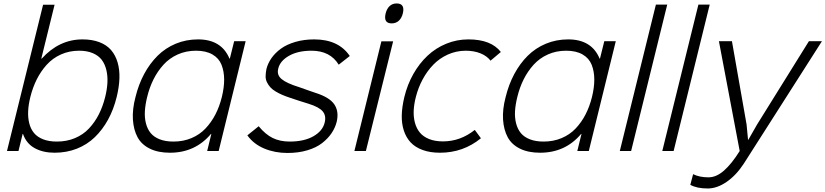

<svg xmlns="http://www.w3.org/2000/svg" viewBox="-20 -866 4733 1101"><path d="M583 -309.1Q593.8 -352.5 595.9 -390.9Q598.1 -429.2 590.1 -463.6Q582 -498 563.7 -522.5Q545.4 -546.9 512.5 -561Q479.5 -575.2 434.1 -575.2Q377 -575.2 329.3 -553.7Q281.7 -532.2 247.8 -494.6Q213.9 -457 190.7 -410.6Q167.5 -364.3 153.8 -309.1Q143.1 -265.6 141.4 -228.3Q139.6 -190.9 147.9 -158.4Q156.2 -126 175.3 -103Q194.3 -80.1 227.5 -67.1Q260.7 -54.2 306.2 -54.2Q362.8 -54.2 409.9 -74Q457 -93.8 490.2 -129.2Q523.4 -164.6 546.4 -209.5Q569.3 -254.4 583 -309.1ZM648.9 -309.1Q631.3 -237.8 599.6 -179.9Q567.9 -122.1 523.7 -79.3Q479.5 -36.6 420.7 -13.4Q361.8 9.8 293 9.8Q226.6 9.8 178.7 -16.6Q130.9 -43 111.8 -98.1H109.9L85.9 0H20L227.1 -838.9H293L216.8 -529.8H219.2Q319.3 -640.1 453.1 -640.1Q508.8 -640.1 550.5 -624Q592.3 -607.9 617.4 -578.4Q642.6 -548.8 654.5 -507.6Q666.5 -466.3 664.8 -416.5Q663.1 -366.7 648.9 -309.1Z M1252 -309.1Q1265.6 -364.3 1265.4 -410.6Q1265.1 -457 1250.2 -494.6Q1235.4 -532.2 1198.2 -553.7Q1161.1 -575.2 1104 -575.2Q1046.9 -575.2 999 -553.7Q951.2 -532.2 917.2 -494.6Q883.3 -457 860.1 -410.6Q836.9 -364.3 823.7 -309.1Q813 -265.6 810.8 -228.3Q808.6 -190.9 816.9 -158.4Q825.2 -126 844 -103Q862.8 -80.1 896 -67.1Q929.2 -54.2 974.6 -54.2Q1030.8 -54.2 1077.9 -74Q1125 -93.8 1158.4 -129.2Q1191.9 -164.6 1215.1 -209.5Q1238.3 -254.4 1252 -309.1ZM1388.7 -629.9 1233.9 0H1168L1191.9 -98.1H1189.9Q1099.1 9.8 954.6 9.8Q886.2 9.8 838.9 -13.7Q791.5 -37.1 768.8 -79.1Q746.1 -121.1 742.2 -179.9Q738.3 -238.8 756.8 -309.1Q774.4 -381.3 806.4 -441.2Q838.4 -501 883.1 -545.7Q927.7 -590.3 987.3 -615.2Q1046.9 -640.1 1115.7 -640.1Q1250 -640.1 1295.9 -529.8H1297.9L1322.8 -629.9Z M1910.6 -167Q1901.9 -132.8 1881.3 -102.3Q1860.8 -71.8 1827.4 -45.7Q1793.9 -19.5 1742.7 -4.2Q1691.4 11.2 1628.4 11.2Q1556.2 11.2 1495.4 -14.2Q1434.6 -39.6 1398.4 -89.8L1463.4 -142.1Q1502 -95.2 1543.7 -74.7Q1585.4 -54.2 1641.6 -54.2Q1723.6 -54.2 1776.9 -84.5Q1830.1 -114.7 1841.8 -163.1Q1851.6 -202.1 1830.6 -227.3Q1809.6 -252.4 1749.5 -271Q1742.7 -272.5 1696.5 -287.6Q1650.4 -302.7 1646.5 -304.2Q1619.6 -313 1599.1 -321.8Q1578.6 -330.6 1560.1 -341.8Q1541.5 -353 1530.3 -365.5Q1519 -377.9 1511 -394Q1502.9 -410.2 1503.2 -428.7Q1503.4 -447.3 1507.8 -470.2Q1516.1 -503.4 1537.1 -533.2Q1558.1 -563 1591.3 -587.2Q1624.5 -611.3 1673.8 -625.7Q1723.1 -640.1 1781.7 -640.1Q1921.4 -640.1 1985.8 -544.9L1922.4 -495.1Q1873 -575.2 1766.6 -575.2Q1688 -575.2 1637 -545.9Q1585.9 -516.6 1575.7 -473.1Q1565.9 -436.5 1595 -412.4Q1624 -388.2 1695.8 -366.2Q1700.7 -364.7 1740.5 -350.3Q1780.3 -335.9 1787.6 -334Q1869.1 -308.6 1897 -267.6Q1924.8 -226.6 1910.6 -167Z M2234.4 -628.9 2078.1 0H2012.2L2167 -628.9ZM2290 -789.1Q2283.2 -761.7 2266.6 -746.8Q2250 -731.9 2226.1 -731.9Q2177.7 -731.9 2191.4 -789.1Q2198.2 -816.4 2214.4 -831.3Q2230.5 -846.2 2254.4 -846.2Q2303.7 -846.2 2290 -789.1Z M2702.6 -121.1 2737.8 -73.2Q2636.2 9.8 2502.9 9.8Q2446.3 9.8 2403.6 -5.9Q2360.8 -21.5 2334.7 -49.6Q2308.6 -77.6 2295.7 -117.4Q2282.7 -157.2 2283.9 -205.6Q2285.2 -253.9 2298.8 -310.1Q2315.9 -380.9 2350.1 -441.4Q2384.3 -502 2431.2 -546.1Q2478 -590.3 2538.6 -615.2Q2599.1 -640.1 2666 -640.1Q2795.9 -640.1 2852.1 -567.9L2793 -518.1Q2772 -545.4 2734.9 -560.3Q2697.8 -575.2 2649.9 -575.2Q2595.2 -574.7 2547.4 -553Q2499.5 -531.2 2464.1 -494.4Q2428.7 -457.5 2403.6 -410.6Q2378.4 -363.8 2364.7 -310.1Q2354 -268.6 2352.3 -231.7Q2350.6 -194.8 2359.4 -162.1Q2368.2 -129.4 2387.5 -106Q2406.7 -82.5 2440.4 -68.8Q2474.1 -55.2 2520 -55.2Q2620.1 -55.2 2702.6 -121.1Z M3374.5 -309.1Q3388.2 -364.3 3387.9 -410.6Q3387.7 -457 3372.8 -494.6Q3357.9 -532.2 3320.8 -553.7Q3283.7 -575.2 3226.6 -575.2Q3169.4 -575.2 3121.6 -553.7Q3073.7 -532.2 3039.8 -494.6Q3005.9 -457 2982.7 -410.6Q2959.5 -364.3 2946.3 -309.1Q2935.5 -265.6 2933.3 -228.3Q2931.2 -190.9 2939.5 -158.4Q2947.8 -126 2966.6 -103Q2985.4 -80.1 3018.6 -67.1Q3051.8 -54.2 3097.2 -54.2Q3153.3 -54.2 3200.4 -74Q3247.6 -93.8 3281 -129.2Q3314.5 -164.6 3337.6 -209.5Q3360.8 -254.4 3374.5 -309.1ZM3511.2 -629.9 3356.4 0H3290.5L3314.5 -98.1H3312.5Q3221.7 9.8 3077.1 9.8Q3008.8 9.8 2961.4 -13.7Q2914.1 -37.1 2891.4 -79.1Q2868.7 -121.1 2864.7 -179.9Q2860.8 -238.8 2879.4 -309.1Q2897 -381.3 2929 -441.2Q2960.9 -501 3005.6 -545.7Q3050.3 -590.3 3109.9 -615.2Q3169.4 -640.1 3238.3 -640.1Q3372.6 -640.1 3418.5 -529.8H3420.4L3445.3 -629.9Z M3806.2 -839.8 3599.1 0H3534.2L3741.2 -839.8Z M4049.8 -839.8 3842.8 0H3777.8L3984.9 -839.8Z M4618.7 -629.9H4693.4L4245.6 71.8Q4202.1 138.7 4147 176.8Q4091.8 214.8 4038.6 214.8Q3975.6 214.8 3938.5 193.8L3954.6 132.8Q3991.2 150.9 4042.5 150.9Q4087.9 150.9 4131.8 112.1Q4175.8 73.2 4221.7 0L4102.5 -629.9H4177.2L4261.2 -151.9L4269.5 -64.9H4271.5L4321.3 -151.9Z"/></svg>

Font: Sinkin Sans 300 Light Italic
Style: Regular
Weight: 300
Italic angle: -112°
Designer: Keith Bates
Foundry: K-Type
Version: Sinkin Sans (version 1.0)  by Keith Bates   •   © 2014   www